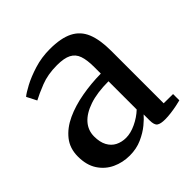

<svg xmlns="http://www.w3.org/2000/svg" viewBox="-153 -684 823 823"><g transform="rotate(-45 259.0 -272.0)"><path d="M181 10.5Q138.5 10.5 102 -6.5Q65.5 -23.5 43 -57.8Q20.5 -92 20.5 -144Q20.5 -193.5 48 -228Q75.5 -262.5 121.5 -283.8Q167.5 -305 224.8 -315.2Q282 -325.5 341.5 -326V-366Q341.5 -408.5 332.5 -434.5Q323.5 -460.5 300.2 -472.5Q277 -484.5 234 -484.5Q178 -484.5 135.2 -467.5Q92.5 -450.5 67.5 -437L44.5 -482Q56.5 -492.5 88.8 -509.8Q121 -527 166 -541Q211 -555 261.5 -555Q328 -555 367.8 -535Q407.5 -515 424.8 -472.8Q442 -430.5 442 -363.5V-45.5L498.5 -45V-7Q487.5 -4 470.5 -0.5Q453.5 3 434 5.5Q414.5 8 397.5 8Q371 8 359.2 0Q347.5 -8 347.5 -36.5V-72.5Q336 -58.5 312.5 -39Q289 -19.5 255.5 -4.5Q222 10.5 181 10.5ZM223.5 -54.5Q252 -54.5 284.2 -69.8Q316.5 -85 341.5 -108.5V-279.5Q272.5 -279.5 225.5 -263.5Q178.5 -247.5 154.5 -220Q130.5 -192.5 130.5 -156Q130.5 -121 142.8 -98.5Q155 -76 176.2 -65.2Q197.5 -54.5 223.5 -54.5Z"/></g></svg>

Font: Merriweather 48pt
Style: Regular
Weight: 400
Version: Version 2.100